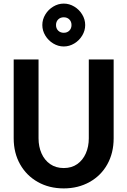

<svg xmlns="http://www.w3.org/2000/svg" viewBox="-20 -1030 707 1066"><path d="M56 -262V-700H194V-262Q194 -216 210.5 -178.5Q227 -141 258.5 -119Q290 -97 334 -97Q378 -97 409 -119Q440 -141 456.5 -178.5Q473 -216 473 -262V-700H611V-262Q611 -181 576 -118Q541 -55 477.5 -19.5Q414 16 334 16Q253 16 190 -19.5Q127 -55 91.5 -118Q56 -181 56 -262ZM215 -891Q215 -922 231.6 -949.4Q248.1 -976.9 275.6 -993.4Q303 -1010 334 -1010Q365 -1010 392.4 -993.4Q419.9 -976.9 436.4 -949.4Q453 -922 453 -891Q453 -860 436.4 -832.6Q419.9 -805.1 392.4 -788.6Q365 -772 334 -772Q303 -772 275.6 -788.6Q248.1 -805.1 231.6 -832.6Q215 -860 215 -891ZM377 -891Q377 -910 365 -922Q353 -934 334 -934Q315 -934 303 -922Q291 -910 291 -891Q291 -872 303 -860Q315 -848 334 -848Q353 -848 365 -860Q377 -872 377 -891Z"/></svg>

Font: Uncut Sans Variable
Style: Regular
Weight: 400
Designer: Kasper Nordkvist
Foundry: UNCUT.wtf
Version: Version 1.303;Glyphs 3.1.2 (3151)